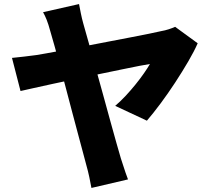

<svg xmlns="http://www.w3.org/2000/svg" viewBox="-20 -849 1040 945"><path d="M369 -829Q373 -808 378 -783Q383 -758 390 -733Q402 -692 417.5 -635.5Q433 -579 451 -514Q469 -449 487.5 -382.5Q506 -316 522.5 -255Q539 -194 553 -145.5Q567 -97 575 -69Q579 -58 585 -38.5Q591 -19 598 1Q605 21 610 34L430 76Q426 53 419.5 22.5Q413 -8 405 -36Q399 -59 388.5 -98Q378 -137 364.5 -187.5Q351 -238 336 -294.5Q321 -351 306 -408.5Q291 -466 276.5 -520Q262 -574 249.5 -619Q237 -664 228 -694Q218 -731 209.5 -752Q201 -773 192 -789ZM953 -636Q936 -597 906.5 -546.5Q877 -496 842 -442.5Q807 -389 770.5 -340Q734 -291 703 -255L547 -328Q574 -351 599.5 -378.5Q625 -406 648 -434.5Q671 -463 689 -489Q707 -515 718 -534Q703 -532 667 -525Q631 -518 580.5 -507.5Q530 -497 471.5 -485Q413 -473 354 -460.5Q295 -448 241 -436.5Q187 -425 145.5 -415.5Q104 -406 81 -401L39 -564Q70 -567 99 -570.5Q128 -574 159 -578Q173 -580 208.5 -586.5Q244 -593 293 -602Q342 -611 398.5 -622Q455 -633 512.5 -644Q570 -655 622 -665Q674 -675 713.5 -683Q753 -691 774 -696Q792 -699 810.5 -705Q829 -711 842 -717Z"/></svg>

Font: Noto Sans SC Black
Style: Regular
Weight: 900
Designer: Ryoko NISHIZUKA  (kana, bopomofo & ideographs); Paul D. Hunt (Latin, Greek & Cyrillic); Sandoll Communications , Soo-you
Foundry: Adobe
Version: Version 2.004-H2;hotconv 1.0.118;makeotfexe 2.5.65603